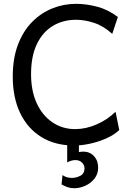

<svg xmlns="http://www.w3.org/2000/svg" viewBox="-20 -745 702 999"><path d="M581.1 -163.6 600.6 -68.4Q572.3 -42 531.5 -24.2Q490.7 -6.3 447 2.9Q403.3 12.2 366.2 12.2Q267.6 12.2 195.8 -31.7Q124 -75.7 85.2 -156.2Q46.4 -236.8 46.4 -346.7Q46.4 -440.9 73.2 -512Q100.1 -583 146.7 -630.4Q193.4 -677.7 252.4 -701.4Q311.5 -725.1 376 -725.1Q428.2 -725.1 484.6 -710.4Q541 -695.8 593.3 -656.7L564 -568.8Q518.1 -610.4 469.2 -626.2Q420.4 -642.1 376 -642.1Q308.1 -642.1 255.1 -610.4Q202.1 -578.6 171.9 -515.6Q141.6 -452.6 141.6 -358.9Q141.6 -271.5 171.4 -207.3Q201.2 -143.1 253.2 -108.2Q305.2 -73.2 371.1 -73.2Q426.8 -73.2 483.4 -97.9Q540 -122.6 581.1 -163.6ZM329.6 -24.4H390.6V46.4Q395.5 45.4 400.9 44.7Q406.2 43.9 414.1 43.9Q447.3 43.9 469 67.4Q490.7 90.8 490.7 127Q490.7 160.2 471.7 184.3Q452.6 208.5 423.8 221.4Q395 234.4 366.2 234.4Q347.2 234.4 331.3 228.8Q315.4 223.1 300.3 214.8L305.2 166Q325.2 180.7 354 180.7Q376 180.7 397.5 169.9Q418.9 159.2 419.9 131.8Q419.4 112.8 406 100.3Q392.6 87.9 372.6 87.9Q360.8 87.9 349.1 91.6Q337.4 95.2 329.6 100.1Z"/></svg>

Font: Andika LitF DSA DSG
Style: Regular
Weight: 400
Designer: Victor Gaultney, Annie Olsen, Julie Remington, Don Collingsworth, Eric Hays, Becca Hirsbrunner
Foundry: SIL International
Version: Version 6.200 ; LitF DSA DSG; ttfautohint (v1.8.3.10-c5d8)